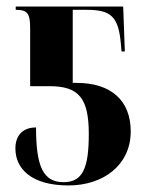

<svg xmlns="http://www.w3.org/2000/svg" viewBox="-20 -556 457 586"><path d="M189 10C295 10 379 -52 379 -155C379 -250 318 -303 214 -303H202V-526H245C319 -526 342 -505 349 -421L351 -399H361L356 -536H28V-526C64 -526 72 -515 72 -470V-293H131C221 -293 251 -256 251 -147C251 -42 232 0 174 0C112 0 90 -47 90 -167C49 -167 27 -142 27 -103C27 -40 77 10 189 10Z"/></svg>

Font: Noto Serif Display ExtraCondensed
Style: Bold
Weight: 700
Width: 2
Designer: Monotype Design Team
Foundry: Monotype Imaging Inc.
Version: Version 2.009